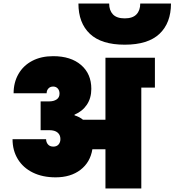

<svg xmlns="http://www.w3.org/2000/svg" viewBox="-20 -1067 988 1087"><path d="M857 -740V-571H780V0H577V-222H503Q491 -148 435.5 -105.5Q380 -63 295 -63Q221 -63 166 -90Q111 -117 81 -166Q51 -215 51 -279H241Q241 -262 251.5 -249.5Q262 -237 282 -237Q301 -237 311.5 -249Q322 -261 322 -280Q322 -303 306 -316.5Q290 -330 259 -330H210V-493H259Q284 -493 300.5 -504Q317 -515 317 -537Q317 -555 307 -566Q297 -577 281 -577Q264 -577 254 -566Q244 -555 244 -539H57Q57 -600 84.5 -648Q112 -696 162.5 -722.5Q213 -749 281 -749Q381 -749 439 -699Q497 -649 497 -564Q497 -512 472 -474.5Q447 -437 402 -418V-414Q431 -405 450 -389H577V-740ZM948 -1047Q948 -937 883 -875.5Q818 -814 686 -814Q554 -814 489 -875.5Q424 -937 424 -1047H598Q598 -1008 619.5 -985.5Q641 -963 686 -963Q731 -963 752.5 -985.5Q774 -1008 774 -1047Z"/></svg>

Font: Fz Poppins Black
Style: Regular
Weight: 900
Designer: Ninad Kale (Devanagari), Jonny Pinhorn (Latin)
Foundry: Indian Type Foundry
Version: Vit hóa bi Vntype.Com & FontZin.Com